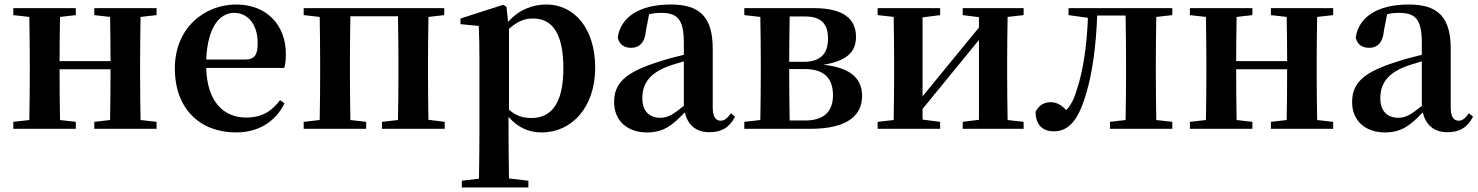

<svg xmlns="http://www.w3.org/2000/svg" viewBox="-20 -571 6551 851"><path d="M674 -504V-535H398V-504L468 -496C469 -441 470 -361 470 -300H244C244 -361 245 -440 246 -496L316 -504V-535H39V-504L110 -496C111 -439 112 -356 112 -300V-235C112 -179 111 -96 110 -39L39 -31V0H316V-31L246 -39C245 -96 244 -182 244 -264H470C470 -182 469 -96 468 -39L398 -31V0H674V-31L603 -39C602 -96 601 -179 601 -235V-300C601 -356 602 -439 603 -496Z M894 -307C900 -453 955 -514 1018 -514C1079 -514 1122 -462 1122 -381C1122 -330 1111 -307 1065 -307ZM1240 -270C1245 -287 1247 -306 1247 -332C1247 -458 1164 -551 1027 -551C887 -551 755 -448 755 -268C755 -86 869 16 1026 16C1125 16 1201 -31 1241 -113L1221 -127C1186 -80 1143 -50 1071 -50C974 -50 898 -117 894 -270Z M1879 -40C1878 -97 1877 -179 1877 -235V-300C1877 -356 1878 -439 1879 -496L1949 -504V-535H1326V-504L1397 -496C1398 -439 1399 -356 1399 -300V-235C1399 -179 1398 -96 1397 -39L1326 -31V0H1603V-31L1533 -39C1532 -96 1531 -179 1531 -235V-300C1531 -357 1532 -442 1533 -499H1744C1745 -442 1746 -357 1746 -300V-235C1746 -179 1745 -96 1744 -39L1673 -31V0H1951V-31Z M2236 -443C2278 -481 2311 -489 2343 -489C2426 -489 2477 -426 2477 -268C2477 -105 2418 -48 2336 -48C2298 -48 2267 -57 2236 -85ZM2225 -540 2211 -550 2021 -489V-464L2102 -456C2104 -408 2105 -371 2105 -306V16C2105 77 2104 149 2103 221L2027 230V260H2322V230L2236 220C2235 148 2234 76 2234 16V-53C2278 -2 2329 16 2381 16C2513 16 2618 -94 2618 -271C2618 -448 2523 -551 2402 -551C2340 -551 2280 -528 2232 -474Z M3011 -102C2965 -64 2940 -49 2907 -49C2859 -49 2827 -77 2827 -136C2827 -198 2857 -244 2936 -275C2953 -282 2981 -290 3011 -299ZM3220 -69C3202 -45 3190 -36 3175 -36C3153 -36 3139 -51 3139 -96V-354C3139 -494 3084 -551 2953 -551C2814 -551 2731 -495 2718 -405C2724 -375 2745 -359 2778 -359C2812 -359 2839 -381 2843 -436L2857 -508C2875 -512 2892 -514 2909 -514C2984 -514 3011 -485 3011 -379V-328C2972 -319 2932 -308 2902 -298C2748 -250 2702 -201 2702 -118C2702 -34 2763 16 2847 16C2921 16 2960 -15 3015 -73C3028 -19 3063 15 3124 15C3177 15 3212 -4 3238 -54Z M3480 -37C3479 -94 3478 -178 3478 -235V-265H3546C3634 -265 3672 -223 3672 -149C3672 -76 3631 -37 3549 -37ZM3548 -498C3620 -498 3650 -465 3650 -400C3650 -332 3616 -297 3542 -297H3478C3478 -364 3479 -444 3480 -498ZM3279 -535V-504L3350 -496C3351 -439 3352 -356 3352 -300V-235C3352 -179 3351 -96 3350 -39L3279 -31V0H3570C3746 0 3801 -66 3801 -146C3801 -219 3755 -271 3629 -284C3746 -302 3774 -351 3774 -408C3774 -486 3720 -535 3587 -535Z M4517 -504V-535H4247V-504L4319 -495V-449L4069 -144V-494L4147 -504V-535H3870V-504L3941 -496C3942 -439 3943 -356 3943 -300V-235C3943 -179 3942 -96 3941 -39L3870 -31V0H4147V-31L4069 -41V-88L4319 -394V-40L4247 -31V0H4517V-31L4446 -39C4445 -96 4444 -179 4444 -235V-300C4444 -356 4445 -439 4446 -496Z M5176 -504V-535H4716V-504L4802 -492C4797 -366 4781 -257 4752 -171C4740 -130 4725 -103 4706 -83C4684 -106 4664 -118 4636 -118C4607 -118 4585 -104 4570 -76C4570 -17 4602 11 4650 11C4707 11 4756 -22 4795 -159C4822 -250 4838 -367 4843 -502H4969C4970 -445 4971 -358 4971 -300V-235C4971 -179 4970 -96 4969 -39L4900 -31V0H5176V-31L5105 -39C5104 -96 5103 -179 5103 -235V-300C5103 -356 5104 -439 5105 -496Z M5889 -504V-535H5613V-504L5683 -496C5684 -441 5685 -361 5685 -300H5459C5459 -361 5460 -440 5461 -496L5531 -504V-535H5254V-504L5325 -496C5326 -439 5327 -356 5327 -300V-235C5327 -179 5326 -96 5325 -39L5254 -31V0H5531V-31L5461 -39C5460 -96 5459 -182 5459 -264H5685C5685 -182 5684 -96 5683 -39L5613 -31V0H5889V-31L5818 -39C5817 -96 5816 -179 5816 -235V-300C5816 -356 5817 -439 5818 -496Z M6282 -102C6236 -64 6211 -49 6178 -49C6130 -49 6098 -77 6098 -136C6098 -198 6128 -244 6207 -275C6224 -282 6252 -290 6282 -299ZM6491 -69C6473 -45 6461 -36 6446 -36C6424 -36 6410 -51 6410 -96V-354C6410 -494 6355 -551 6224 -551C6085 -551 6002 -495 5989 -405C5995 -375 6016 -359 6049 -359C6083 -359 6110 -381 6114 -436L6128 -508C6146 -512 6163 -514 6180 -514C6255 -514 6282 -485 6282 -379V-328C6243 -319 6203 -308 6173 -298C6019 -250 5973 -201 5973 -118C5973 -34 6034 16 6118 16C6192 16 6231 -15 6286 -73C6299 -19 6334 15 6395 15C6448 15 6483 -4 6509 -54Z"/></svg>

Font: Source Han Serif
Style: Bold
Weight: 700
Designer: Ryoko NISHIZUKA 西塚涼子 (kana & ideographs); Frank Grießhammer (Latin, Greek & Cyrillic); Wenlong ZHANG 张文龙 (bopomofo); San
Foundry: Adobe Systems Incorporated
Version: Version 1.001;PS 1.001;hotconv 16.6.54;makeotf.lib2.5.65590